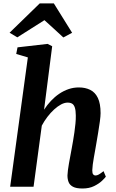

<svg xmlns="http://www.w3.org/2000/svg" viewBox="-20 -1068 662 1098"><path d="M451.7 10Q415.9 10 397.2 -0.1Q378.5 -10.2 372.1 -27.2Q365.6 -44.2 365.8 -65.2Q366.1 -78 368.5 -95.5Q370.9 -113.1 374.4 -133.8Q377.9 -154.4 382.2 -176.1Q386.4 -197.7 389.9 -217.9Q393.6 -238.3 397.8 -262.3Q402 -286.2 405.5 -311.5Q409.1 -336.8 411.5 -361.4Q413.9 -385.9 413.5 -407.7Q413.2 -436.9 408 -452.7Q402.9 -468.6 392.8 -474.9Q382.6 -481.2 366.7 -481.2Q349 -481.2 329.2 -470.7Q309.5 -460.1 289.4 -441.8Q269.3 -423.5 251.2 -399.7Q233 -375.9 219 -349.5L171.9 0H38.1L139.3 -739.7L72.8 -759.4L80.2 -797.2L252.2 -817L278.4 -803.6L232 -440.7Q249.5 -468 271.4 -491.2Q293.2 -514.4 318.7 -531.7Q344.2 -548.9 372.4 -558.5Q400.7 -568 430.8 -568Q467.9 -568 495.9 -554.1Q524 -540.3 539.6 -508Q555.2 -475.7 555.2 -420.9Q555.2 -403.8 551 -372.8Q546.7 -341.9 541.1 -308Q535.4 -274 530.8 -247Q527.7 -228.5 524 -207.8Q520.4 -187.1 516.7 -166.8Q513.1 -146.4 510.6 -127.8Q508.2 -109.1 507.7 -94.2Q507.6 -76.4 513.1 -70.4Q518.6 -64.4 525.4 -64.4Q534.8 -64.4 544.7 -69.9Q554.6 -75.4 572.2 -89.2L585.3 -57.6Q580.7 -50.9 563.7 -34.4Q546.6 -18 518.5 -4Q490.4 10 451.7 10ZM34.8 -880.9 207.1 -1048.4H288L392.4 -880.6L342.3 -853.8Q315.5 -878.4 288.5 -903.3Q261.5 -928.3 234.1 -952.7Q195.2 -928.3 156.5 -903.5Q117.8 -878.8 78.9 -854.4Z"/></svg>

Font: Merriweather Light
Style: Italic
Weight: 300
Italic angle: -7.8°
Designer: Eben Sorkin
Foundry: Eben Sorkin
Version: Version 2.101